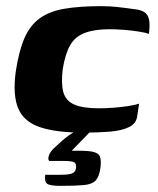

<svg xmlns="http://www.w3.org/2000/svg" viewBox="-20 -425 513 624"><path d="M251 6Q163 6 110.5 -11.5Q58 -29 39.5 -72Q21 -115 31 -191Q41 -258 59 -300Q77 -342 108.5 -365Q140 -388 189 -396.5Q238 -405 309 -405Q335 -405 359 -402.5Q383 -400 418 -395Q437 -393 448.5 -386Q460 -379 464 -363Q468 -347 464 -315Q453 -319 430.5 -322.5Q408 -326 383 -328Q358 -330 337 -330Q287 -330 255.5 -318Q224 -306 208 -278Q192 -250 184 -201Q178 -153 186 -125Q194 -97 222 -85Q250 -73 301 -73Q325 -73 350.5 -75Q376 -77 398 -80.5Q420 -84 432 -88L426 -48Q423 -23 398.5 -11.5Q374 0 335.5 3Q297 6 251 6ZM176 179Q142 179 133 172Q124 165 127 143Q130 143 142 143Q154 143 178 143Q204 143 214.5 138.5Q225 134 227 122Q229 106 220.5 102Q212 98 183 98H140Q139 98 137.5 93Q136 88 139.5 78.5Q143 69 156 56Q164 49 173 40.5Q182 32 192.5 23.5Q203 15 213.5 8.5Q224 2 232 -1H277L213 65Q257 64 278 67.5Q299 71 304.5 83.5Q310 96 306 123Q302 150 290.5 162Q279 174 252.5 176.5Q226 179 176 179Z"/></svg>

Font: Genos Thin
Style: Bold Italic
Weight: 700
Italic angle: -8°
Version: Version 1.010